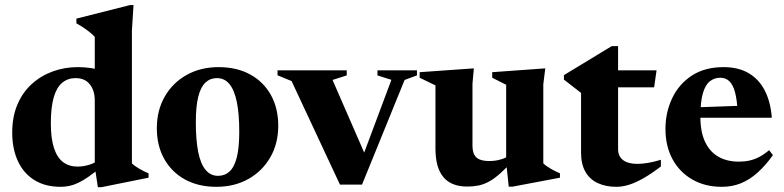

<svg xmlns="http://www.w3.org/2000/svg" viewBox="-20 -744 3175 778"><path d="M364 -337Q364 -377 344 -402.2Q324 -427.5 286 -427.5Q255 -427.5 232.2 -408.8Q209.5 -390 197.8 -349.8Q186 -309.5 186 -244Q186 -183 198.8 -144.2Q211.5 -105.5 235.5 -87.2Q259.5 -69 294 -69Q318.5 -69 343 -76.8Q367.5 -84.5 388.5 -102L389.5 -67Q360.5 -43 337.8 -27.2Q315 -11.5 296.2 -2.8Q277.5 6 260.2 9.5Q243 13 225.5 13Q163 13 119 -14.5Q75 -42 52.2 -91.8Q29.5 -141.5 29.5 -206.5Q29.5 -271.5 50.8 -321Q72 -370.5 109.2 -404Q146.5 -437.5 194.2 -454.8Q242 -472 295 -472Q323 -472 349.8 -468Q376.5 -464 403.8 -455.8Q431 -447.5 461 -433.5L364 -425V-594.5Q357 -602.5 345.8 -611.8Q334.5 -621 320.5 -630.5Q306.5 -640 289.5 -649.5V-668.5L507 -723.5H521L514.5 -619.5V-82Q520 -76.5 527.8 -71Q535.5 -65.5 544.5 -60.2Q553.5 -55 563.2 -50.2Q573 -45.5 582 -41.5V-24L391 14.5H376.5L364 -68.5Z M863.5 -31.5Q891 -31.5 910.2 -49.2Q929.5 -67 939.5 -106.2Q949.5 -145.5 949.5 -210.5Q949.5 -282 939.8 -330.2Q930 -378.5 910 -403Q890 -427.5 859 -427.5Q832 -427.5 812.8 -409.8Q793.5 -392 783.5 -352.8Q773.5 -313.5 773.5 -248.5Q773.5 -177.5 783 -129Q792.5 -80.5 812.8 -56Q833 -31.5 863.5 -31.5ZM857 13Q783.5 13 729.2 -17Q675 -47 645.2 -100.5Q615.5 -154 615.5 -224.5Q615.5 -297 647.8 -353Q680 -409 736.5 -440.5Q793 -472 865.5 -472Q940 -472 994.2 -442Q1048.5 -412 1078 -358.5Q1107.5 -305 1107.5 -234.5Q1107.5 -162 1075 -106Q1042.5 -50 986 -18.5Q929.5 13 857 13Z M1619.5 -420 1447 4H1357.5L1161.5 -415.5L1104.5 -439V-459H1385V-438.5L1327.5 -420L1473 -86L1439 -81L1566 -420.5L1509.5 -438.5V-459H1669.5V-438.5Z M1894.5 -155Q1894.5 -131.5 1901.5 -117.8Q1908.5 -104 1923.5 -97.8Q1938.5 -91.5 1963 -91.5Q1989 -91.5 2012 -98.8Q2035 -106 2051 -118.5L2065.5 -99.5Q2032.5 -64 2007.5 -41.8Q1982.5 -19.5 1961 -8Q1939.5 3.5 1918.5 7.8Q1897.5 12 1873.5 12Q1808.5 12 1776.5 -26.5Q1744.5 -65 1744.5 -142V-398L1680.5 -429V-451.5L1900 -467L1894.5 -404.5ZM2041.5 12.5 2031 -87V-400.5L1974.5 -429V-451.5L2189.5 -467L2181.5 -402.5V-82Q2187 -76.5 2194.8 -71Q2202.5 -65.5 2211.8 -60.2Q2221 -55 2230.5 -50.2Q2240 -45.5 2249 -41.5V-24L2056 12.5Z M2484.5 -140Q2484.5 -111 2504.5 -95.5Q2524.5 -80 2562.5 -80Q2582.5 -80 2606 -84Q2629.5 -88 2658 -96.5V-69.5Q2618 -39 2586 -21Q2554 -3 2527.8 5Q2501.5 13 2477.5 13Q2435 13 2402.8 -1.8Q2370.5 -16.5 2352.5 -47.2Q2334.5 -78 2334.5 -125.5V-367.5L2265 -421.5V-439.5Q2276.5 -446.5 2294 -457.2Q2311.5 -468 2332.5 -480.5Q2353.5 -493 2375.5 -506.5Q2397.5 -520 2418.8 -533Q2440 -546 2458.5 -557H2484.5V-446.5ZM2424 -390V-459H2640.5L2630.5 -390Z M2912 -472Q2971.5 -472 3013.2 -447.8Q3055 -423.5 3078.8 -377.5Q3102.5 -331.5 3107.5 -267H2784.5V-308.5L3039 -317.5L2969 -291Q2966.5 -339.5 2958.5 -369.8Q2950.5 -400 2935.8 -414.5Q2921 -429 2898.5 -429Q2874.5 -429 2856.2 -414.5Q2838 -400 2828 -365.8Q2818 -331.5 2818 -271Q2818 -210 2836.8 -169.8Q2855.5 -129.5 2890.5 -109.2Q2925.5 -89 2974 -89Q2997 -89 3017.2 -93.5Q3037.5 -98 3057 -108.2Q3076.5 -118.5 3096.5 -135.5L3112 -115.5Q3082 -73.5 3050 -44.8Q3018 -16 2982.5 -1.5Q2947 13 2905 13Q2836.5 13 2785 -16.8Q2733.5 -46.5 2705 -99.2Q2676.5 -152 2676.5 -221.5Q2676.5 -289 2703.8 -346.2Q2731 -403.5 2783.5 -437.8Q2836 -472 2912 -472Z"/></svg>

Font: Newsreader 36pt
Style: Bold
Weight: 700
Designer: Hugues Gentile
Foundry: Production Type
Version: Version 1.003